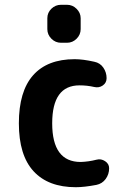

<svg xmlns="http://www.w3.org/2000/svg" viewBox="-20 -780 540 810"><path d="M237.3 -759.8H262.7Q286.1 -759.8 303.2 -742.7Q320.3 -725.6 320.3 -703.1V-657.2Q320.3 -633.8 303.2 -616.7Q286.1 -599.6 262.7 -599.6H237.3Q213.9 -599.6 196.8 -616.7Q179.7 -633.8 179.7 -657.2V-703.1Q179.7 -726.6 196.8 -743.2Q213.9 -759.8 237.3 -759.8ZM387.7 -106.4Q406.2 -111.3 423.3 -100.1Q440.4 -88.9 440.4 -70.3Q440.4 -44.9 425.8 -24.9Q411.1 -4.9 386.7 0Q335 9.8 299.8 9.8Q183.6 9.8 121.6 -57.6Q59.6 -125 59.6 -259.8Q59.6 -394.5 119.6 -462.4Q179.7 -530.3 294.9 -530.3Q330.1 -530.3 377.9 -519.5Q402.3 -514.6 416 -494.6Q429.7 -474.6 429.7 -450.2Q429.7 -430.7 413.6 -419.4Q397.5 -408.2 377 -413.1Q347.7 -419.9 315.4 -419.9Q200.2 -419.9 200.2 -259.8Q200.2 -96.7 320.3 -96.7Q353.5 -97.7 387.7 -106.4Z"/></svg>

Font: Rounded Mgen+ 1m bold
Style: Bold
Weight: 700
Designer: [Source Han Sans]
Ryoko NISHIZUKA  (kana & ideographs); Paul D. Hunt (Latin, Greek & Cyrillic); Wenlong ZHANG  (bopomofo
Version: Version 1.059.20150602